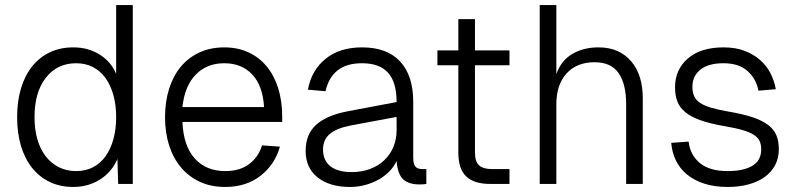

<svg xmlns="http://www.w3.org/2000/svg" viewBox="-20 -730 3159 762"><path d="M271 12Q219 12 178 -7.5Q137 -27 108 -63Q79 -99 63.5 -150Q48 -201 48 -265Q48 -329 63.5 -380Q79 -431 108 -467Q137 -503 178 -522.5Q219 -542 271 -542Q330 -542 375.5 -513.5Q421 -485 441 -437V-710H507V0H449L446 -99Q423 -46 376 -17Q329 12 271 12ZM282 -51Q320 -51 349.5 -66.5Q379 -82 399 -110Q419 -138 430 -177.5Q441 -217 441 -265Q441 -313 430 -352.5Q419 -392 399 -420Q379 -448 349.5 -463.5Q320 -479 282 -479Q207 -479 162 -421.5Q117 -364 117 -265Q117 -216 128.5 -176.5Q140 -137 162 -109Q184 -81 214.5 -66Q245 -51 282 -51Z M874 12Q817 12 773 -8.5Q729 -29 698 -66Q667 -103 651 -153.5Q635 -204 635 -265Q635 -326 651 -377Q667 -428 697 -464.5Q727 -501 771 -521.5Q815 -542 870 -542Q923 -542 965.5 -522.5Q1008 -503 1038 -467Q1068 -431 1084 -380Q1100 -329 1100 -267V-246H704Q708 -151 753 -101Q798 -51 874 -51Q932 -51 969 -79Q1006 -107 1020 -153L1091 -148Q1071 -77 1014 -32.5Q957 12 874 12ZM1028 -305Q1023 -390 981 -434.5Q939 -479 870 -479Q801 -479 757 -434Q713 -389 704 -305Z M1369 12Q1288 12 1240.5 -26Q1193 -64 1193 -131Q1193 -197 1234.5 -234.5Q1276 -272 1358 -288L1554 -325Q1554 -404 1520 -441.5Q1486 -479 1417 -479Q1355 -479 1319.5 -450.5Q1284 -422 1272 -368L1202 -374Q1216 -451 1272 -496.5Q1328 -542 1417 -542Q1516 -542 1568 -486Q1620 -430 1620 -326V-105Q1620 -79 1628.5 -69Q1637 -59 1656 -59H1672V0Q1667 1 1660 1.5Q1653 2 1645 2Q1602 2 1580 -18.5Q1558 -39 1554 -91Q1544 -69 1525.5 -50Q1507 -31 1483 -17.5Q1459 -4 1430 4Q1401 12 1369 12ZM1375 -47Q1416 -47 1449 -59.5Q1482 -72 1505.5 -94.5Q1529 -117 1541.5 -147.5Q1554 -178 1554 -213V-266L1372 -232Q1315 -221 1288.5 -198Q1262 -175 1262 -137Q1262 -93 1291.5 -70Q1321 -47 1375 -47Z M1926 0Q1861 0 1830 -30Q1799 -60 1799 -124V-471H1716V-530H1799V-654H1865V-530H2002V-471H1865V-126Q1865 -88 1881.5 -73.5Q1898 -59 1932 -59H2002V0Z M2122 0V-710H2188V-436Q2207 -490 2251.5 -516Q2296 -542 2355 -542Q2399 -542 2431.5 -527Q2464 -512 2486.5 -485Q2509 -458 2520 -421.5Q2531 -385 2531 -341V0H2465V-317Q2465 -397 2435 -440Q2405 -483 2340 -483Q2269 -483 2228.5 -438.5Q2188 -394 2188 -316V0Z M2868 12Q2816 12 2775.5 -1Q2735 -14 2706.5 -37.5Q2678 -61 2662.5 -93Q2647 -125 2644 -163L2713 -168Q2719 -115 2757.5 -83Q2796 -51 2868 -51Q2931 -51 2966 -72Q3001 -93 3001 -137Q3001 -155 2995.5 -168.5Q2990 -182 2974.5 -193Q2959 -204 2929.5 -213Q2900 -222 2852 -230Q2795 -240 2758 -253.5Q2721 -267 2699 -285.5Q2677 -304 2668 -328Q2659 -352 2659 -383Q2659 -454 2710 -498Q2761 -542 2852 -542Q2899 -542 2934.5 -528.5Q2970 -515 2996 -492.5Q3022 -470 3037.5 -440Q3053 -410 3059 -376L2990 -370Q2982 -416 2947.5 -447.5Q2913 -479 2851 -479Q2791 -479 2759.5 -453.5Q2728 -428 2728 -386Q2728 -364 2735 -348.5Q2742 -333 2758 -322Q2774 -311 2800.5 -303Q2827 -295 2867 -288Q2926 -278 2965.5 -265Q3005 -252 3028.5 -234Q3052 -216 3061.5 -192.5Q3071 -169 3071 -138Q3071 -102 3056 -74Q3041 -46 3014 -27Q2987 -8 2950 2Q2913 12 2868 12Z"/></svg>

Font: Geist Light
Style: Regular
Weight: 400
Designer: Basement.studio, Andrés Briganti, Mateo Zaragoza
Foundry: Basement.studio, Vercel, Andrés Briganti, Guido Ferreyra, Mateo Zaragoza
Version: Version 1.401